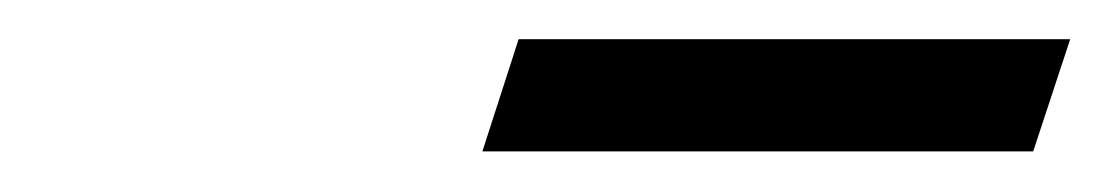

<svg xmlns="http://www.w3.org/2000/svg" viewBox="-20 -544 555 96"><path d="M496.6 -468.3H221.2L239.3 -524.4H515.1Z"/></svg>

Font: RIT Rachana
Style: Bold Italic
Weight: 700
Designer: Hussain KH
Version: 1.4.7